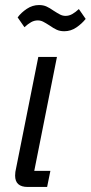

<svg xmlns="http://www.w3.org/2000/svg" viewBox="-20 -742 360 762"><path d="M90 0Q40 0 40 -45Q40 -53 41 -60Q42 -67 44 -75L132 -516H206L116 -64H180L167 0ZM235 -618Q218 -618 205 -624Q192 -630 178 -640Q161 -651 151 -656Q141 -661 130 -661Q116 -661 103.5 -654Q91 -647 77 -634L50 -673Q64 -692 86.5 -707Q109 -722 135 -722Q152 -722 165 -716Q178 -710 192 -700Q209 -689 219 -684Q229 -679 240 -679Q254 -679 266.5 -686Q279 -693 293 -706L320 -667Q305 -648 283 -633Q261 -618 235 -618Z"/></svg>

Font: IBM Plex Sans Condensed
Style: Italic
Weight: 400
Width: 3
Italic angle: -11°
Designer: Mike Abbink, Paul van der Laan, Pieter van Rosmalen
Foundry: Bold Monday
Version: Version 1.3